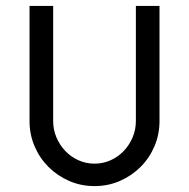

<svg xmlns="http://www.w3.org/2000/svg" viewBox="-20 -620 640 650"><path d="M520 -210Q520 -165 503 -125Q486 -85 456 -55Q426 -25 386 -7.5Q346 10 300 10Q254 10 214 -7.5Q174 -25 144 -55Q114 -85 97 -125Q80 -165 80 -210V-600H160V-210Q160 -181 171 -155Q182 -129 201 -109Q220 -89 245.5 -77.5Q271 -66 300 -66Q329 -66 354.5 -77.5Q380 -89 399 -109Q418 -129 429 -155Q440 -181 440 -210V-600H520Z"/></svg>

Font: Gauge
Style: Regular
Weight: 400
Designer: Daniel Pimley
Foundry: Daniel Pimley
Version: Version 2.0